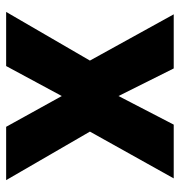

<svg xmlns="http://www.w3.org/2000/svg" viewBox="0 -585 585 625"><g transform="rotate(90 292.5 -272.5)"><path d="M18.8 0 177.2 -272.7 26.6 -545.5H202.8L292.6 -365.8L385.7 -545.5H560.7L408.4 -272.7L566.4 0H392.8L292.6 -181.1L195 0Z"/></g></svg>

Font: Inter P Extra Bold
Style: Regular
Weight: 800
Designer: Rasmus Andersson
Foundry: rsms
Version: Version 3.018;git-588b23468